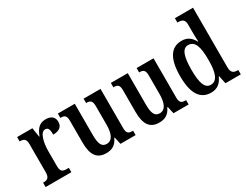

<svg xmlns="http://www.w3.org/2000/svg" viewBox="-77 -1269 2287 1788"><g transform="rotate(-30 1066.5 -375.0)"><path d="M20 0H297V-47H271C236 -47 209 -55 209 -114V-278C209 -359 230 -468 284 -468C317 -468 326 -442 326 -387C392 -387 427 -416 427 -467C427 -515 398 -547 335 -547C264 -547 232 -503 207 -437H203L187 -536H23V-489H26C64 -489 90 -480 90 -421V-119C90 -56 62 -47 23 -47H20Z M669 10C727 10 772 -10 803 -77H808L825 0H988V-47H982C947 -47 920 -53 920 -112V-536H738V-489H741C776 -489 802 -482 802 -421V-221C802 -126 777 -63 715 -63C659 -63 643 -110 643 -202V-536H461V-489H464C505 -489 525 -478 525 -420V-187C525 -50 572 10 669 10Z M1239 10C1297 10 1342 -10 1373 -77H1378L1395 0H1558V-47H1552C1517 -47 1490 -53 1490 -112V-536H1308V-489H1311C1346 -489 1372 -482 1372 -421V-221C1372 -126 1347 -63 1285 -63C1229 -63 1213 -110 1213 -202V-536H1031V-489H1034C1075 -489 1095 -478 1095 -420V-187C1095 -50 1142 10 1239 10Z M1797 10C1865 10 1905 -26 1931 -85H1936L1954 0H2119V-47H2112C2072 -47 2044 -59 2044 -119V-760H1849V-713H1856C1894 -713 1926 -705 1926 -647V-575C1926 -539 1927 -497 1929 -464H1925C1900 -512 1862 -547 1797 -547C1684 -547 1621 -460 1621 -267C1621 -75 1684 10 1797 10ZM1829 -55C1766 -55 1742 -125 1742 -267C1742 -406 1766 -482 1829 -482C1903 -482 1926 -406 1926 -268C1926 -132 1901 -55 1829 -55Z"/></g></svg>

Font: Noto Serif Armenian Condensed SemiBold
Style: Regular
Weight: 600
Width: 3
Designer: Monotype Design Team
Foundry: Monotype Imaging Inc.
Version: Version 2.008